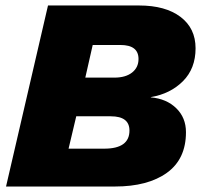

<svg xmlns="http://www.w3.org/2000/svg" viewBox="-20 -680 736 700"><path d="M2 0 155 -660H487Q583 -660 638 -618.5Q693 -577 693 -504Q693 -430 647 -384Q601 -338 530 -326V-325Q587 -320 622.5 -285.5Q658 -251 658 -198Q658 -100 588.5 -50Q519 0 399 0ZM291 -397H397Q438 -397 461.5 -415.5Q485 -434 485 -465Q485 -516 419 -516H318ZM230 -138H360Q452 -138 452 -204Q452 -256 384 -256H258Z"/></svg>

Font: Elaine Sans ExtraBold
Style: Italic
Weight: 800
Italic angle: -13°
Designer: Wei Huang
Foundry: Wei Huang
Version: Version 2.001;December 24, 2019;FontCreator 12.0.0.2547 64-b